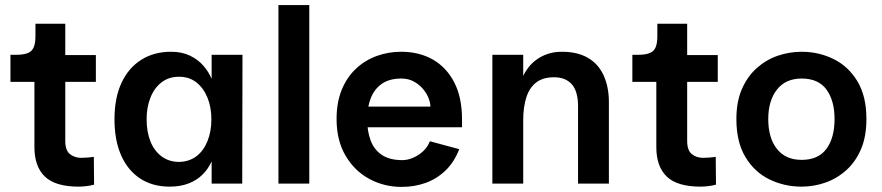

<svg xmlns="http://www.w3.org/2000/svg" viewBox="-20 -720 3461 753"><path d="M289 12Q197 12 156 -27.5Q115 -67 115 -143V-399H21V-505H41Q71 -505 88 -511.5Q105 -518 112 -534Q119 -550 119 -578V-627H236V-504H356V-399H236V-167Q236 -130 254.5 -115.5Q273 -101 298 -101Q308 -101 322 -102Q336 -103 348 -105L349 4Q336 8 318.5 10Q301 12 289 12Z M646 12Q578 12 529.5 -20Q481 -52 455 -111Q429 -170 429 -252Q429 -336 456.5 -395Q484 -454 534 -485.5Q584 -517 651 -517Q693 -517 724.5 -502Q756 -487 777 -463Q798 -439 810 -411V-505H931L930 0H810V-87Q797 -58 774.5 -35.5Q752 -13 719.5 -0.5Q687 12 646 12ZM683 -85Q722 -86 750 -107Q778 -128 793.5 -166Q809 -204 809 -252Q809 -300 793.5 -337.5Q778 -375 750 -397Q722 -419 682 -419Q642 -419 613.5 -397Q585 -375 570 -337Q555 -299 555 -253Q555 -203 570 -165.5Q585 -128 614 -106.5Q643 -85 683 -85Z M1072 0V-700H1193V0Z M1555 13Q1487 13 1429 -18Q1371 -49 1335.5 -109Q1300 -169 1300 -253Q1300 -319 1320.5 -368.5Q1341 -418 1376.5 -451Q1412 -484 1457.5 -500.5Q1503 -517 1553 -517Q1624 -517 1677.5 -486.5Q1731 -456 1761.5 -397Q1792 -338 1792 -252V-221H1397L1396 -302H1668Q1668 -316 1661 -334.5Q1654 -353 1639.5 -370.5Q1625 -388 1603.5 -400Q1582 -412 1554 -412Q1508 -412 1478.5 -392Q1449 -372 1434.5 -336Q1420 -300 1420 -252Q1420 -206 1433.5 -169.5Q1447 -133 1477.5 -112.5Q1508 -92 1558 -92Q1578 -92 1599.5 -101Q1621 -110 1639 -126.5Q1657 -143 1666 -166L1781 -135Q1762 -85 1728 -52Q1694 -19 1650 -3Q1606 13 1555 13Z M1911 0V-505H2032V-422Q2039 -438 2052 -455Q2065 -472 2084 -486Q2103 -500 2128 -508.5Q2153 -517 2184 -517Q2245 -517 2286 -493Q2327 -469 2347.5 -424Q2368 -379 2368 -319V0H2247V-303Q2247 -362 2222.5 -389.5Q2198 -417 2153 -417Q2110 -417 2083.5 -397Q2057 -377 2044.5 -339Q2032 -301 2032 -249V0Z M2728 12Q2636 12 2595 -27.5Q2554 -67 2554 -143V-399H2460V-505H2480Q2510 -505 2527 -511.5Q2544 -518 2551 -534Q2558 -550 2558 -578V-627H2675V-504H2795V-399H2675V-167Q2675 -130 2693.5 -115.5Q2712 -101 2737 -101Q2747 -101 2761 -102Q2775 -103 2787 -105L2788 4Q2775 8 2757.5 10Q2740 12 2728 12Z M3124 12Q3056 12 2997.5 -16.5Q2939 -45 2903.5 -104Q2868 -163 2868 -253Q2868 -321 2889.5 -370.5Q2911 -420 2948 -453Q2985 -486 3030.5 -501.5Q3076 -517 3124 -517Q3191 -517 3249 -488.5Q3307 -460 3342.5 -401.5Q3378 -343 3378 -253Q3378 -185 3357 -135.5Q3336 -86 3299.5 -53Q3263 -20 3217.5 -4Q3172 12 3124 12ZM3124 -93Q3189 -93 3221 -136Q3253 -179 3253 -253Q3253 -325 3221.5 -368.5Q3190 -412 3124 -412Q3061 -412 3027 -368.5Q2993 -325 2993 -253Q2993 -179 3027 -136Q3061 -93 3124 -93Z"/></svg>

Font: Inclusive Sans SemiBold
Style: Regular
Weight: 600
Designer: Olivia King
Foundry: Olivia King
Version: Version 2.004